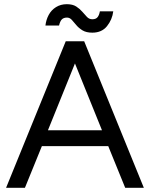

<svg xmlns="http://www.w3.org/2000/svg" viewBox="-20 -897 717 917"><path d="M9 0 294 -700H382L667 0H578L497 -199H180L99 0ZM209 -275H467L338 -594ZM421 -741Q392 -741 374 -752Q356 -763 344.5 -777Q333 -791 323 -802Q313 -813 300 -813Q284 -813 275.5 -804.5Q267 -796 262 -775H197Q200 -802 212.5 -825.5Q225 -849 247.5 -863Q270 -877 299 -877Q327 -877 344 -866Q361 -855 373 -841Q385 -827 395.5 -816Q406 -805 421 -805Q438 -805 446 -815Q454 -825 457 -843H521Q516 -803 491 -772Q466 -741 421 -741Z"/></svg>

Font: Figtree
Style: Regular
Weight: 400
Designer: Erik Kennedy
Foundry: Erik Kennedy
Version: Version 2.002